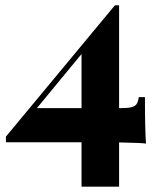

<svg xmlns="http://www.w3.org/2000/svg" viewBox="-20 -553 590 714"><path d="M422.9 -23.4V141.1H283.2V-23.9H2V-44.9L407.2 -533.2H422.9V-150.9H429.2Q456.5 -150.9 469.7 -154.5Q482.9 -158.2 488.3 -166.5Q493.7 -174.8 496.1 -191.9H519Q519 -71.3 522.9 -19Q511.7 -21.5 422.9 -23.4ZM283.2 -352.1 117.2 -150.9H283.2Z"/></svg>

Font: TypoPRO Playfair Display SC
Style: Regular
Weight: 900
Designer: Claus Eggers Sørensen
Foundry: Claus Eggers Sørensen
Version: Version 1.004;PS 001.004;hotconv 1.0.70;makeotf.lib2.5.58329